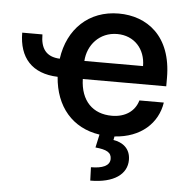

<svg xmlns="http://www.w3.org/2000/svg" viewBox="-54 -606 857 880"><g transform="rotate(5 374.5 -166.0)"><path d="M116.8 -426.8H23.8C24.1 -311.8 84.5 -243.3 203.1 -239.3C213.1 -103 291.5 -10.7 417.3 7.8L404.1 68.2C455.6 73.2 478.3 84.5 478 115.1C477.3 146.7 443.2 160.2 391.3 160.2L393.5 221.6C502.1 221.6 561.8 177.6 561.8 111.9C561.8 59.3 525.9 33.4 483.3 27L486.5 10.3C607.2 2.8 683.6 -68.2 698.2 -164.1H585.9C571.4 -113.3 527 -83.1 465.9 -83.1C378.6 -83.1 321.7 -138.8 318.9 -239.3H702.8V-277.7C702.8 -471.9 586.3 -552.6 457.4 -552.6C320.3 -552.6 224.8 -461.3 205.6 -322.8C142 -325.6 116.8 -362.9 116.8 -426.8ZM318.9 -322.4C323.2 -396 377.1 -458.5 458.5 -458.5C536.9 -458.5 588.8 -400.9 588.8 -322.4Z"/></g></svg>

Font: Magic Ui Pro Semi Bold
Style: Regular
Weight: 600
Designer: Stefan Endress, Andreas Faust
Version: Version 1.000;FEAKit 1.0